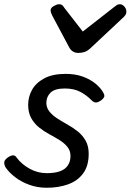

<svg xmlns="http://www.w3.org/2000/svg" viewBox="-20 -868 617 907"><path d="M201 19Q157 19 118.5 5Q80 -9 51 -31.5Q22 -54 6 -78Q0 -89 0 -100Q0 -111 14 -122Q27 -132 39 -134Q51 -136 59 -123Q82 -92 120 -71Q158 -50 201 -50Q239 -50 263.5 -59Q288 -68 300.5 -86.5Q313 -105 313 -131Q313 -156 298.5 -174Q284 -192 261.5 -206Q239 -220 213 -234Q187 -248 164.5 -266Q142 -284 127.5 -310Q113 -336 113 -373Q113 -410 131 -443Q149 -476 188.5 -497.5Q228 -519 290 -519Q335 -519 370 -506.5Q405 -494 428.5 -475Q452 -456 464 -437Q472 -425 473 -416Q474 -407 458 -394Q445 -385 435 -384Q425 -383 415 -392Q391 -417 360.5 -433.5Q330 -450 286 -450Q239 -450 219 -430.5Q199 -411 199 -382Q199 -359 213.5 -341Q228 -323 250.5 -308.5Q273 -294 299 -279.5Q325 -265 347.5 -247Q370 -229 384.5 -203.5Q399 -178 399 -142Q399 -84 372.5 -48.5Q346 -13 301 3Q256 19 201 19ZM546 -848Q558 -848 567.5 -837Q577 -826 577 -814Q577 -804 573.5 -798.5Q570 -793 566 -789L407 -640Q393 -627 379.5 -622.5Q366 -618 349 -618Q336 -618 325 -624.5Q314 -631 307 -644L226 -796Q222 -804 220.5 -809.5Q219 -815 219 -819Q219 -831 234 -839.5Q249 -848 258 -848Q269 -848 274.5 -843Q280 -838 284 -831L371 -719L517 -833Q524 -838 530.5 -843Q537 -848 546 -848Z"/></svg>

Font: Playwrite AU TAS
Style: Regular
Weight: 400
Designer: Veronika Burian, José Scaglione
Foundry: TypeTogether
Version: Version 1.002